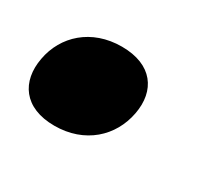

<svg xmlns="http://www.w3.org/2000/svg" viewBox="-76 -269 393 361"><g transform="rotate(30 121.0 -89.0)"><path d="M66.9 7.3C132.8 7.3 177.2 -34.2 187.5 -89.4C197.8 -143.6 169.4 -185.1 103 -185.1C37.1 -185.1 -7.3 -143.6 -17.1 -89.4C-27.3 -35.2 0.5 7.3 66.9 7.3Z"/></g></svg>

Font: Roboto Flex Super Cond Black
Style: Italic
Weight: 900
Width: 3
Italic angle: -10°
Designer: Berlow after Robertson
Foundry: Google
Version: Version 3.200;Glyphs 3.3 (3311)